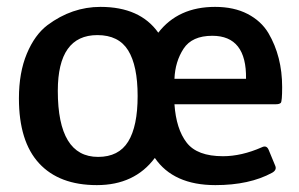

<svg xmlns="http://www.w3.org/2000/svg" viewBox="-20 -526 870 558"><path d="M606 12Q484 12 430 -67Q371 12 261.5 12Q152 12 93.5 -51.5Q35 -115 35 -240Q35 -315 58 -370Q81 -425 118 -453Q189 -506 272 -506Q387 -506 440 -431Q498 -506 605 -506Q660 -506 699.5 -485.5Q739 -465 760 -430Q800 -362 800 -273Q800 -231 796 -227Q792 -223 781 -223H487Q492 -151 522.5 -111.5Q553 -72 628 -72Q682 -72 741 -98Q755 -105 761 -90L780 -44Q785 -32 771 -24Q705 12 606 12ZM265 -70Q325 -70 352.5 -114.5Q380 -159 380 -247Q380 -335 352.5 -379.5Q325 -424 263 -424Q148 -424 148 -262Q148 -70 265 -70ZM487 -297H695Q697 -422 597 -422Q538 -422 513.5 -384.5Q489 -347 487 -297Z"/></svg>

Font: Crete Round
Style: Regular
Weight: 400
Designer: Veronika Burian
Foundry: TypeTogether
Version: Version 1.001